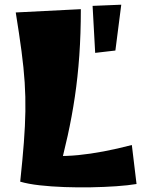

<svg xmlns="http://www.w3.org/2000/svg" viewBox="-20 -798 628 817"><path d="M66 -25Q76 -119 81.5 -191Q87 -263 88 -324.5Q89 -386 85 -447.5Q81 -509 71.5 -580.5Q62 -652 47 -745L324 -759Q324 -654 317.5 -562Q311 -470 298.5 -386Q286 -302 268 -220.5Q250 -139 227 -54ZM561 -15Q525 -9 474.5 -5.5Q424 -2 367.5 -1Q311 0 254.5 -2Q198 -4 149 -9.5Q100 -15 66 -25L117 -143Q211 -128 313 -138Q415 -148 541 -181ZM385 -573 374 -773 496 -778 471 -583Z"/></svg>

Font: Marhey Light
Style: Regular
Weight: 300
Designer: Nur Syamsi & Bustanul Arifin
Foundry: Namelatype
Version: Version 1.000